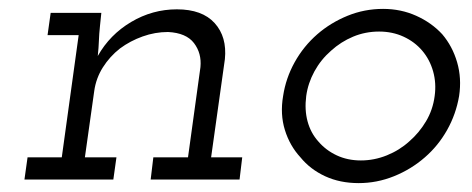

<svg xmlns="http://www.w3.org/2000/svg" viewBox="-20 -404 1061 432"><path d="M325 -50 319 0H519L525 -50H455L486 -271Q491 -321 463 -352Q435 -383 378 -383Q323 -383 275 -354.5Q227 -326 200 -278Q202 -297 202.5 -312Q203 -327 205 -346L208 -375H94L87 -325H157L119 -50H42L35 0H235L242 -50H171L192 -199Q196 -228 211.5 -252.5Q227 -277 250 -295Q273 -312 301 -322Q329 -332 358 -332Q399 -330 416.5 -307Q434 -284 431 -253L403 -50Z M617 -188Q610 -147 621 -111.5Q632 -76 656 -50Q678 -23 711.5 -7.5Q745 8 787 8Q828 8 866.5 -7.5Q905 -23 936 -50Q966 -76 986 -111.5Q1006 -147 1013 -188Q1019 -228 1008.5 -264Q998 -300 975 -327Q951 -353 916.5 -368.5Q882 -384 842 -384Q800 -384 762 -368.5Q724 -353 694 -327Q663 -300 643 -264Q623 -228 617 -188ZM669 -188Q673 -217 687.5 -243.5Q702 -270 725 -290Q747 -310 774.5 -321.5Q802 -333 833 -333Q863 -333 888 -321.5Q913 -310 930 -290Q947 -270 954.5 -243.5Q962 -217 958 -188Q954 -157 938.5 -131Q923 -105 901 -86Q879 -66 850.5 -54.5Q822 -43 792 -43Q762 -43 737.5 -54.5Q713 -66 696 -86Q679 -105 672 -131Q665 -157 669 -188Z"/></svg>

Font: Josefin Slab Medium
Style: Italic
Weight: 500
Italic angle: -12°
Version: Version 2.000